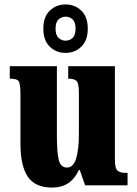

<svg xmlns="http://www.w3.org/2000/svg" viewBox="-20 -834 617 864"><path d="M214 10Q138 10 105 -39Q72 -88 72 -188V-409Q72 -452 65.5 -466Q59 -480 27 -480H24V-536H236V-222Q236 -148 244.5 -114Q253 -80 281 -80Q310 -80 322.5 -120.5Q335 -161 335 -230V-418Q335 -461 323.5 -470.5Q312 -480 290 -480H287V-536H497V-118Q497 -75 509.5 -65.5Q522 -56 544 -56H554V0H363L339 -69H335Q317 -30 287.5 -10Q258 10 214 10ZM275 -596Q233 -596 204 -624Q175 -652 175 -705Q175 -758 204 -786Q233 -814 275 -814Q317 -814 346 -786Q375 -758 375 -705Q375 -652 346 -624Q317 -596 275 -596ZM275 -651Q294 -651 307 -663.5Q320 -676 320 -705Q320 -734 307 -746.5Q294 -759 275 -759Q257 -759 243.5 -746.5Q230 -734 230 -705Q230 -676 243.5 -663.5Q257 -651 275 -651Z"/></svg>

Font: Noto Serif Armenian ExtraCondensed Black
Style: Regular
Weight: 900
Width: 2
Designer: Monotype Design Team
Foundry: Monotype Imaging Inc.
Version: Version 2.008; ttfautohint (v1.8.4.7-5d5b)